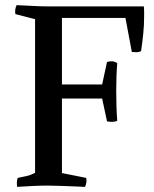

<svg xmlns="http://www.w3.org/2000/svg" viewBox="-20 -725 601 750"><path d="M222 -49 317 -30Q320 -11 312 5Q294 4 267 3Q240 2 213 1Q186 0 167 0Q139 0 107 1.5Q75 3 47 5Q44 -14 49 -30Q66 -34 82 -37Q98 -40 117 -50V-650L40 -670Q37 -689 45 -705Q72 -704 105.5 -702Q139 -700 167 -700H542Q543 -690 543 -680.5Q543 -671 543 -661Q543 -626 539.5 -592Q536 -558 531 -525Q521 -521 514 -521Q507 -521 495 -522L470 -655H222V-395H379L398 -483Q407 -486 418 -485.5Q429 -485 438 -478Q436 -456 435 -428Q434 -400 434 -371Q434 -339 435 -308Q436 -277 438 -253Q429 -249 418 -249Q407 -249 398 -251L379 -340H222Z"/></svg>

Font: Alike
Style: Regular
Weight: 400
Designer: Sveta Sebyakina
Foundry: Cyreal (www.cyreal.org)
Version: Version 1.301; ttfautohint (v1.8.4.7-5d5b)